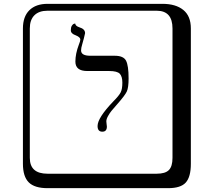

<svg xmlns="http://www.w3.org/2000/svg" viewBox="-20 -774 1120 1006"><path d="M404.8 -509.8Q404.8 -481.9 453.1 -481.9H581.1Q627 -481.9 640.4 -456.1Q653.8 -430.2 653.8 -362.8Q653.8 -314.9 644.3 -294.4Q634.8 -273.9 594.2 -228Q572.3 -203.1 563.7 -192.6Q555.2 -182.1 546.1 -166Q537.1 -149.9 537.1 -138.2Q537.1 -132.3 538.6 -123Q540 -113.8 540 -110.8Q540 -84 516.1 -84Q491.2 -84 491.2 -113.8Q491.2 -156.7 574.2 -243.2Q603 -272 612.1 -289.6Q621.1 -307.1 621.1 -340.8Q621.1 -373 607.7 -387.5Q594.2 -401.9 551.8 -401.9H437Q375 -401.9 375 -451.2Q375 -492.2 393.1 -540Q400.9 -559.1 400.9 -566.9Q400.9 -579.1 377 -588.9Q351.1 -597.7 351.1 -615.2Q351.1 -630.4 356.4 -639.2Q361.8 -647.9 368.2 -649.4L374 -650.9Q375 -637.7 396 -630.9Q425.8 -622.1 425.8 -600.1Q425.8 -598.1 419.4 -573Q413.1 -547.9 411.1 -543Q404.8 -522.9 404.8 -509.8ZM229 -717.8Q184.1 -717.8 160.2 -693.8Q136.2 -669.9 136.2 -625V53.2Q136.2 136.2 229 136.2H800.8Q845.7 136.2 864.7 117.2Q883.8 98.1 883.8 53.2V-625Q883.8 -717.8 800.8 -717.8ZM980 84Q980 152.8 953.4 182.4Q926.8 211.9 860.8 211.9H229Q161.1 211.9 130.6 181.4Q100.1 150.9 100.1 84V-625Q100.1 -687 134 -720.5Q168 -753.9 229 -753.9H831.1Q900.9 -753.9 940.4 -721.9Q980 -689.9 980 -625Z"/></svg>

Font: Linux Biolinum Keyboard O
Style: Regular
Weight: 700
Designer: Philipp H. Poll
Foundry: Philipp H. Poll
Version: Version 0.6.1